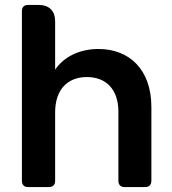

<svg xmlns="http://www.w3.org/2000/svg" viewBox="-20 -760 699 780"><path d="M69 -715V-26C69 -9 78 0 94 0H178C195 0 204 -9 204 -26V-303C204 -398 256 -447 333 -447C410 -447 461 -398 461 -306V-26C461 -9 470 0 486 0H569C586 0 595 -9 595 -26V-325C595 -478 505 -561 380 -561C303 -561 239 -529 204 -477V-673C204 -716 180 -740 136 -740H94C78 -740 69 -731 69 -715Z"/></svg>

Font: Arvore Sans SemiBold
Style: Regular
Weight: 600
Designer: Jonny Pinhorn (Latin) Dan Schunck (customization for Arvore)
Version: Version 1.000;Glyphs 3.3 (3305)